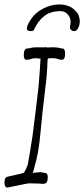

<svg xmlns="http://www.w3.org/2000/svg" viewBox="-28 -828 379 864"><path d="M6 16Q-8 16 -8 -8Q-8 -30 7 -33L55 -44Q60 -44 67 -47Q75 -50 79 -50Q84 -57 88.5 -66.5Q93 -76 97 -87Q102 -114 107.5 -147.5Q113 -181 119 -221Q125 -267 131.5 -320Q138 -373 145 -434Q152 -513 154 -559Q155 -563 154 -564Q146 -565 139.5 -565.5Q133 -566 128 -566Q123 -566 112 -563Q103 -559 91 -559Q79 -559 79 -580Q79 -610 96 -610Q103 -610 113 -613Q118 -614 123 -614.5Q128 -615 132 -615H174Q179 -617 185 -614L199 -615H216Q221 -615 226 -614.5Q231 -614 236 -613Q247 -610 252 -610Q265 -610 265 -587Q265 -559 250 -559Q240 -559 231 -563Q219 -566 213 -566H200L188 -565L187 -562L186 -558Q185 -524 182.5 -493Q180 -462 176 -433Q169 -378 163.5 -324.5Q158 -271 153 -220Q146 -138 126 -73Q125 -66 123 -60.5Q121 -55 119 -50L150 -53Q152 -53 155.5 -53Q159 -53 163 -52Q167 -51 169.5 -50.5Q172 -50 174 -50Q187 -50 187 -30Q187 -1 169 -1H158L148 -2L103 -3Q97 -3 55 6ZM239 -808Q259 -808 277 -802Q295 -796 309 -782Q322 -770 326.5 -757Q331 -744 331 -733Q331 -714 324 -703Q322 -699 320 -695.5Q318 -692 313 -690Q311 -689 309 -688.5Q307 -688 305 -688Q292 -688 287 -701V-704Q287 -707 287.5 -711Q288 -715 289 -720Q290 -723 290 -729Q290 -748 277 -763Q264 -778 245 -778Q200 -778 172 -756.5Q144 -735 126 -696Q123 -688 111 -688Q93 -688 93 -698Q93 -706 96.5 -715.5Q100 -725 113 -744Q131 -771 166.5 -789.5Q202 -808 239 -808Z"/></svg>

Font: Square Peg
Style: Regular
Weight: 400
Designer: Robert E. Leuschke
Foundry: Robert E. Leuschke
Version: Version 1.010; ttfautohint (v1.8.4.7-5d5b)